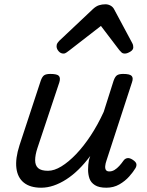

<svg xmlns="http://www.w3.org/2000/svg" viewBox="-20 -860 686 896"><path d="M172 16Q121 16 91.5 -7.5Q62 -31 56.5 -75.5Q51 -120 71 -182L170 -483Q177 -503 186.5 -509Q196 -515 215 -515Q247 -515 255 -505.5Q263 -496 257 -476L155 -170Q144 -137 144 -112.5Q144 -88 158 -75.5Q172 -63 204 -63Q233 -63 266.5 -83.5Q300 -104 335 -140.5Q370 -177 403 -227Q436 -277 464 -338L510 -483Q517 -503 526.5 -509Q536 -515 555 -515Q586 -515 594.5 -505.5Q603 -496 596 -476L477 -111Q472 -97 471 -85Q470 -73 474.5 -66.5Q479 -60 490 -60Q503 -60 514.5 -67Q526 -74 536.5 -85.5Q547 -97 556 -110Q563 -120 574 -122Q585 -124 600 -114Q615 -104 616.5 -94.5Q618 -85 612 -75Q602 -58 583 -36.5Q564 -15 537 0.5Q510 16 476 16Q442 16 423 4Q404 -8 397.5 -27Q391 -46 391 -68.5Q391 -91 395 -113L401 -132Q375 -97 347 -69.5Q319 -42 289.5 -23Q260 -4 230.5 6Q201 16 172 16ZM276 -610Q263 -610 253.5 -621Q244 -632 244 -644Q244 -653 248 -659Q252 -665 256 -669L414 -818Q428 -831 442 -835.5Q456 -840 472 -840Q485 -840 496.5 -833.5Q508 -827 514 -814L596 -661Q600 -654 601 -649Q602 -644 602 -639Q602 -627 587.5 -618.5Q573 -610 563 -610Q553 -610 547.5 -615Q542 -620 537 -626L451 -739L304 -625Q298 -621 291 -615.5Q284 -610 276 -610Z"/></svg>

Font: Playwrite CZ
Style: Regular
Weight: 400
Designer: Veronika Burian, José Scaglione
Foundry: TypeTogether
Version: Version 1.002